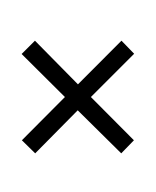

<svg xmlns="http://www.w3.org/2000/svg" viewBox="-20 -734 612 754"><path d="M286.1 -402.8 457 -574.2 506.8 -522.9 336.9 -353 505.9 -183.1 456.1 -131.8 285.2 -300.8 118.2 -131.8 65.9 -183.1 234.9 -353 64.9 -522 117.2 -574.2ZM283.2 0ZM288.6 -714.4Z"/></svg>

Font: Droid Sans Tamil
Style: Regular
Weight: 400
Designer: Jelle Bosma
Foundry: Monotype Imaging Inc.
Version: Version 1.02